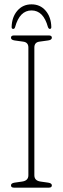

<svg xmlns="http://www.w3.org/2000/svg" viewBox="-20 -863 289 883"><path d="M138 -57Q138 -32 166.5 -28L201.5 -23Q218.5 -20.5 218.5 -10.5Q218.5 0 204.5 0H44.5Q30.5 0 30.5 -10.5Q30.5 -20.5 47 -23L81.5 -28Q110.5 -32 110.5 -57V-644.5Q110.5 -668.5 86.5 -671.5L47 -677Q30.5 -679.5 30.5 -689.5Q30.5 -700 44.5 -700H204.5Q218.5 -700 218.5 -689.5Q218.5 -679.5 201.5 -677L161.5 -671.5Q138 -668.5 138 -644.5ZM125 -815Q70.5 -815 49.5 -738.5Q47 -730 41 -730Q33.5 -730 33.5 -738.5Q34.5 -784.5 59.8 -813.8Q85 -843 125 -843Q165 -843 190 -813.8Q215 -784.5 216 -738.5Q216 -730 209 -730Q204 -730 200.5 -738.5Q179.5 -815 125 -815Z"/></svg>

Font: Fraunces 144pt SuperSoft Thin
Style: Regular
Weight: 100
Version: Version 1.000;[0bf87f6ff]